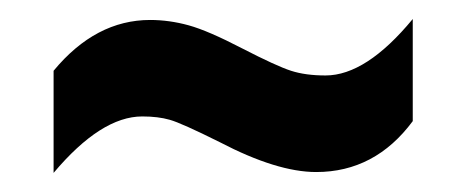

<svg xmlns="http://www.w3.org/2000/svg" viewBox="-20 -453 488 201"><path d="M311 -272.9Q270 -272.9 210 -304.2Q169.9 -324.2 157.7 -327.6Q145.5 -331.1 128.9 -331.1Q85.9 -331.1 36.1 -272V-378.9Q80.1 -432.1 137.2 -432.1Q157.2 -432.1 177.5 -426.5Q197.8 -420.9 233.6 -402.3Q269.5 -383.8 284.7 -378.9Q299.8 -374 320.8 -374Q363.3 -374 412.1 -433.1V-326.2Q372.6 -272.9 311 -272.9Z"/></svg>

Font: Open Sans Hebrew Condensed
Style: Bold
Weight: 700
Width: 3
Foundry: Ascender Corporation, Yanek Iontef
Version: Version 2.001;PS 002.001;hotconv 1.0.70;makeotf.lib2.5.58329